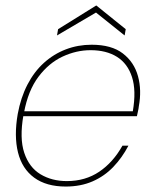

<svg xmlns="http://www.w3.org/2000/svg" viewBox="-20 -672 561 704"><path d="M221 12Q150 12 105.5 -20.5Q61 -53 46 -113Q31 -173 45 -254Q56 -314 80.5 -361.5Q105 -409 141 -441.5Q177 -474 221.5 -491Q266 -508 316 -508Q389 -508 430.5 -476Q472 -444 486 -392.5Q500 -341 489 -282Q488 -272 486 -264.5Q484 -257 482 -246H55L58 -264H467Q480 -340 464 -389.5Q448 -439 409 -463.5Q370 -488 312 -488Q260 -488 209.5 -464.5Q159 -441 121 -390.5Q83 -340 68 -259L66 -250Q51 -165 69 -111.5Q87 -58 128.5 -33Q170 -8 225 -8Q293 -8 344 -42.5Q395 -77 429 -138H451Q428 -94 395.5 -60Q363 -26 319.5 -7Q276 12 221 12ZM189 -542 193 -565 333 -652 441 -565 437 -542 332 -626Z"/></svg>

Font: DM Sans 24pt Thin
Style: Italic
Weight: 250
Italic angle: -10°
Designer: Colophon Foundry, Jonny Pinhorn
Foundry: Colophon Foundry
Version: Version 4.004;gftools[0.9.30]